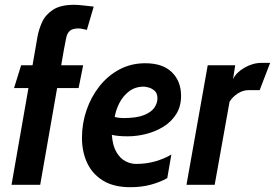

<svg xmlns="http://www.w3.org/2000/svg" viewBox="-20 -770 1146 800"><path d="M38.5 -403 68 -498H115.5L136.5 -618.5Q141.5 -646.5 155 -677Q168.5 -707.5 200 -728.8Q231.5 -750 289.5 -750Q302.5 -750 325.2 -747.5Q348 -745 370.5 -742.5L342 -645.5Q326.5 -649 320.2 -650.2Q314 -651.5 307.5 -651.5Q283 -651.5 271.8 -642.2Q260.5 -633 256.2 -614Q252 -595 246.5 -564.5L235 -498H326.5L307.5 -403H218L147.5 0H28L98.5 -403Z M677 -28Q648.5 -11.5 609.5 -0.8Q570.5 10 523 10Q454 10 409.2 -17.5Q364.5 -45 343 -91.5Q321.5 -138 321.5 -195.5Q321.5 -255.5 340.5 -311Q359.5 -366.5 394.5 -410.8Q429.5 -455 478 -480.8Q526.5 -506.5 585.5 -506.5Q658 -506.5 696.2 -469Q734.5 -431.5 734.5 -370.5Q734.5 -327 714.5 -295Q694.5 -263 661.5 -242.5Q628.5 -222 589.5 -212Q550.5 -202 512.5 -202Q472 -202 446 -208Q449.5 -162 465.5 -135.5Q481.5 -109 503.2 -98Q525 -87 546.5 -87Q591 -87 628.8 -98.2Q666.5 -109.5 694 -126ZM579.5 -409Q543 -409 517.5 -389.2Q492 -369.5 477.2 -340.2Q462.5 -311 458 -282.5Q475.5 -278 493.5 -278Q549 -278 580 -290.5Q611 -303 623.5 -321.8Q636 -340.5 636 -360Q636 -381.5 624.2 -391.8Q612.5 -402 599 -405.5Q585.5 -409 579.5 -409Z M757 0 845.5 -498H960L951 -440Q963 -467 998 -487.5Q1033 -508 1069.5 -508H1105.5L1062 -394.5H1017Q992 -394.5 970.2 -380.2Q948.5 -366 936.5 -346L874.5 0Z"/></svg>

Font: Cabin Condensed
Style: Bold Italic
Weight: 700
Width: 3
Italic angle: -10°
Designer: Pablo Impallari
Foundry: Pablo Impallari. http://www.impallari.com Igino Marini. http://www.ikern.com
Version: Version 3.001; ttfautohint (v1.8.3)